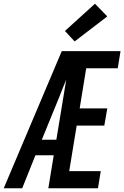

<svg xmlns="http://www.w3.org/2000/svg" viewBox="-39 -1009 666 1029"><path d="M-19 0 292 -735H607L592 -643H423L388 -428H536L520 -336H372L332 -92H501L486 0H220L249 -177H151L80 0ZM185 -260H263L316 -582Q306 -559 297 -536Q288 -513 279 -490ZM361 -787 309 -843 470 -989 536 -921Z"/></svg>

Font: Iosevka Semibold Extended
Style: Italic
Weight: 600
Width: 7
Italic angle: -9°
Monospace: yes
Designer: Belleve Invis
Foundry: Belleve Invis
Version: Version 32.5.0; ttfautohint (v1.8.4)